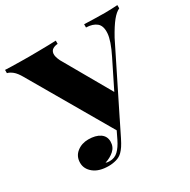

<svg xmlns="http://www.w3.org/2000/svg" viewBox="-173 -860 1016 1026"><g transform="rotate(-30 334.5 -347.0)"><path d="M681 -708V-688Q659 -678 635.5 -649Q612 -620 581 -564L368 -135L344 -129L56 -625Q38 -657 20.5 -671Q3 -685 -12 -688V-708Q1 -707 28 -706.5Q55 -706 84.5 -705.5Q114 -705 135 -705Q158 -705 191 -705.5Q224 -706 254.5 -706.5Q285 -707 301 -708V-688Q284 -687 271 -679.5Q258 -672 255.5 -654.5Q253 -637 268 -606L440 -305L388 -220L518 -482Q557 -560 560 -604.5Q563 -649 540 -668Q517 -687 476 -688V-708Q513 -707 542.5 -706Q572 -705 604 -705Q625 -705 645.5 -706Q666 -707 681 -708ZM370 -185 389 -177 342 -82Q329 -56 319 -41Q309 -26 298 -15Q282 1 259 7.5Q236 14 212 14Q153 14 120 -12.5Q87 -39 87 -77Q87 -117 116.5 -140.5Q146 -164 187 -164Q232 -164 258.5 -146Q285 -128 285 -95Q285 -62 261.5 -41Q238 -20 205 -10Q209 -8 215 -7Q221 -6 229 -6Q260 -6 281.5 -26.5Q303 -47 321 -84Z"/></g></svg>

Font: Playfair Display ExtraBold
Style: Regular
Weight: 800
Designer: Claus Eggers Sørensen
Foundry: Claus Eggers Sørensen
Version: Version 1.203